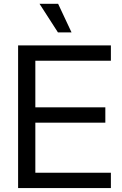

<svg xmlns="http://www.w3.org/2000/svg" viewBox="-20 -959 620 979"><path d="M72.3 -727.5H545.4V-649.4H160.2V-411.6H517.1V-333.5H160.2V-78.1H545.4V0H72.3ZM181.6 -939.5H276.4L344.7 -793.9H275.4Z"/></svg>

Font: Intratopia Thin
Style: Regular
Weight: 100
Designer: Rasmus Andersson
Foundry: rsms
Version: Version 3.000;Glyphs 3.2.3 (3260)